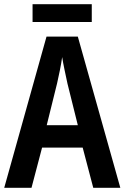

<svg xmlns="http://www.w3.org/2000/svg" viewBox="-20 -888 590 908"><path d="M421 0 371 -190H179L129 0H0L200 -715H348L549 0ZM299 -493Q293 -521 285.5 -556.5Q278 -592 274 -618Q270 -590 263.5 -557Q257 -524 250 -494L201 -296H348ZM414 -868V-784H134V-868Z"/></svg>

Font: Noto Sans Thai Looped Condensed SemiBold
Style: Regular
Weight: 600
Width: 3
Designer: Sasikarn Vongin, Ben Mitchell
Foundry: The Fontpad Ltd
Version: Version 1.001; ttfautohint (v1.8.4.7-5d5b)